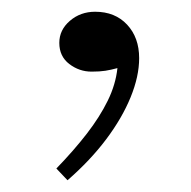

<svg xmlns="http://www.w3.org/2000/svg" viewBox="-20 -109 326 327"><path d="M95 198 76 178Q106 147 128 118.5Q150 90 163.5 62.5Q177 35 180 7Q169 10 159.5 11.5Q150 13 136 13Q115 13 98 0Q81 -13 81 -36Q81 -58 99 -73.5Q117 -89 142 -89Q176 -89 196.5 -67Q217 -45 217 -10Q217 21 202.5 56.5Q188 92 161 128Q134 164 95 198Z"/></svg>

Font: BioRhyme Light
Style: Regular
Weight: 300
Designer: Aoife Mooney
Foundry: Aoife Mooney Type
Version: Version 1.600;gftools[0.9.33]